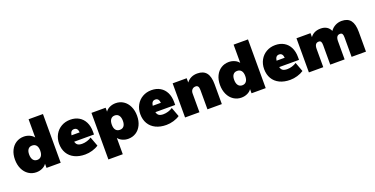

<svg xmlns="http://www.w3.org/2000/svg" viewBox="-25 -1568 5102 2611"><g transform="rotate(-20 2526.5 -262.5)"><path d="M594 -705V0H389V-60Q368 -28 328 -9.5Q288 9 242 9Q180 9 130 -24Q80 -57 52 -116.5Q24 -176 24 -252Q24 -328 52 -385.5Q80 -443 129.5 -474.5Q179 -506 242 -506Q286 -506 325 -488.5Q364 -471 386 -441V-705ZM389 -250Q389 -300 368 -326.5Q347 -353 308 -353Q270 -353 249.5 -327Q229 -301 229 -252Q229 -201 250 -173Q271 -145 309 -145Q347 -145 368 -172Q389 -199 389 -250Z M1151 -206H864Q873 -171 895 -156.5Q917 -142 959 -142Q993 -142 1029.5 -153Q1066 -164 1093 -183L1143 -48Q1105 -22 1052.5 -6.5Q1000 9 948 9Q860 9 795.5 -22.5Q731 -54 696.5 -112.5Q662 -171 662 -249Q662 -323 694.5 -381.5Q727 -440 784.5 -473Q842 -506 914 -506Q986 -506 1039.5 -474.5Q1093 -443 1122 -385Q1151 -327 1151 -249ZM860 -300H978Q972 -368 920 -368Q894 -368 879.5 -351.5Q865 -335 860 -300Z M1789 -246Q1789 -170 1761 -112Q1733 -54 1683.5 -22.5Q1634 9 1571 9Q1527 9 1488 -8.5Q1449 -26 1427 -56V180H1219V-494H1424V-437Q1445 -469 1485 -487.5Q1525 -506 1571 -506Q1634 -506 1683.5 -473.5Q1733 -441 1761 -381.5Q1789 -322 1789 -246ZM1584 -246Q1584 -297 1563 -325Q1542 -353 1504 -353Q1466 -353 1445 -326Q1424 -299 1424 -248Q1424 -198 1445 -171.5Q1466 -145 1505 -145Q1543 -145 1563.5 -171Q1584 -197 1584 -246Z M2326 -206H2039Q2048 -171 2070 -156.5Q2092 -142 2134 -142Q2168 -142 2204.5 -153Q2241 -164 2268 -183L2318 -48Q2280 -22 2227.5 -6.5Q2175 9 2123 9Q2035 9 1970.5 -22.5Q1906 -54 1871.5 -112.5Q1837 -171 1837 -249Q1837 -323 1869.5 -381.5Q1902 -440 1959.5 -473Q2017 -506 2089 -506Q2161 -506 2214.5 -474.5Q2268 -443 2297 -385Q2326 -327 2326 -249ZM2035 -300H2153Q2147 -368 2095 -368Q2069 -368 2054.5 -351.5Q2040 -335 2035 -300Z M2926 -287V0H2718V-279Q2718 -316 2706.5 -332Q2695 -348 2672 -348Q2640 -348 2621 -327Q2602 -306 2602 -272V0H2394V-494H2597V-432Q2654 -506 2753 -506Q2841 -506 2883.5 -452.5Q2926 -399 2926 -287Z M3561 -705V0H3356V-60Q3335 -28 3295 -9.5Q3255 9 3209 9Q3147 9 3097 -24Q3047 -57 3019 -116.5Q2991 -176 2991 -252Q2991 -328 3019 -385.5Q3047 -443 3096.5 -474.5Q3146 -506 3209 -506Q3253 -506 3292 -488.5Q3331 -471 3353 -441V-705ZM3356 -250Q3356 -300 3335 -326.5Q3314 -353 3275 -353Q3237 -353 3216.5 -327Q3196 -301 3196 -252Q3196 -201 3217 -173Q3238 -145 3276 -145Q3314 -145 3335 -172Q3356 -199 3356 -250Z M4118 -206H3831Q3840 -171 3862 -156.5Q3884 -142 3926 -142Q3960 -142 3996.5 -153Q4033 -164 4060 -183L4110 -48Q4072 -22 4019.5 -6.5Q3967 9 3915 9Q3827 9 3762.5 -22.5Q3698 -54 3663.5 -112.5Q3629 -171 3629 -249Q3629 -323 3661.5 -381.5Q3694 -440 3751.5 -473Q3809 -506 3881 -506Q3953 -506 4006.5 -474.5Q4060 -443 4089 -385Q4118 -327 4118 -249ZM3827 -300H3945Q3939 -368 3887 -368Q3861 -368 3846.5 -351.5Q3832 -335 3827 -300Z M5012 -287V0H4804V-282Q4804 -318 4794.5 -333Q4785 -348 4762 -348Q4703 -348 4703 -264V0H4495V-282Q4495 -318 4485.5 -333Q4476 -348 4453 -348Q4394 -348 4394 -264V0H4186V-494H4389V-437Q4440 -506 4538 -506Q4640 -506 4679 -421Q4706 -461 4749 -483.5Q4792 -506 4842 -506Q4929 -506 4970.5 -452.5Q5012 -399 5012 -287Z"/></g></svg>

Font: Nunito Sans Heavy
Style: Regular
Weight: 400
Designer: Vernon Adams
Foundry: Vernon Adams
Version: Version 2.500